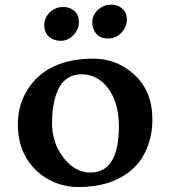

<svg xmlns="http://www.w3.org/2000/svg" viewBox="-20 -770 717 809"><path d="M622.1 -265.6Q622.1 -201.7 599.1 -145.5Q576.2 -89.4 534.2 -53.7Q449.7 18.1 311 18.1Q241.7 18.1 183.1 -14.6Q124.5 -47.4 89.8 -106.2Q55.2 -165 55.2 -246.8Q55.2 -328.6 97.2 -394Q179.7 -522.9 374 -522.9Q471.7 -522.9 545.4 -456.1Q622.1 -386.2 622.1 -265.6ZM360.8 -43Q481 -43 481 -238.8Q481 -335.9 436.5 -396.5Q392.1 -457 323.2 -457Q288.6 -457 263.2 -439.5Q237.8 -421.9 224.6 -392.1Q199.2 -335 199.2 -251.5Q199.2 -168 247.6 -105.5Q295.9 -43 360.8 -43ZM192.9 -721.2Q216.8 -740.7 245.8 -740.7Q274.9 -740.7 293.7 -723.6Q312.5 -706.5 312.5 -676.5Q312.5 -646.5 289.6 -622.3Q266.6 -598.1 236.1 -598.1Q205.6 -598.1 186 -615.7Q166.5 -633.3 166.5 -664.8Q166.5 -696.3 192.9 -721.2ZM395 -731Q418.9 -750.5 447.8 -750.5Q476.6 -750.5 495.6 -733.4Q514.6 -716.3 514.6 -686.5Q514.6 -656.7 491.7 -632.3Q468.8 -607.9 436 -607.9Q403.3 -607.9 386 -627.4Q368.7 -647 368.7 -677Q368.7 -707 395 -731Z"/></svg>

Font: Marko One
Style: Regular
Weight: 400
Designer: Zhenya Spizhovyi
Foundry: Cyreal
Version: Version 1.003